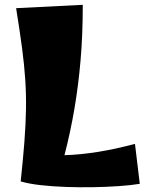

<svg xmlns="http://www.w3.org/2000/svg" viewBox="-20 -779 628 798"><path d="M66 -25Q76 -119 81.5 -191Q87 -263 88 -324.5Q89 -386 85 -447.5Q81 -509 71.5 -580.5Q62 -652 47 -745L324 -759Q324 -635 315 -530Q306 -425 289.5 -328Q273 -231 248 -134Q314 -136 386 -147.5Q458 -159 541 -181L561 -15Q525 -9 474.5 -5.5Q424 -2 367.5 -1Q311 0 254.5 -2Q198 -4 149 -9.5Q100 -15 66 -25Z"/></svg>

Font: Marhey ExtraBold
Style: Regular
Weight: 800
Designer: Nur Syamsi & Bustanul Arifin
Foundry: Namelatype
Version: Version 1.000; ttfautohint (v1.8.4.7-5d5b)